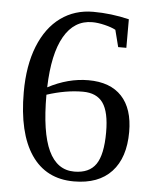

<svg xmlns="http://www.w3.org/2000/svg" viewBox="-50 -704 600 756"><g transform="rotate(5 250.0 -326.0)"><path d="M470.2 -203.1Q470.2 -101.1 418.7 -45.7Q367.2 9.8 270 9.8Q159.7 9.8 101.3 -76.2Q43 -162.1 43 -323.2Q43 -428.7 73.7 -505.4Q104.5 -582 159.9 -622.1Q215.3 -662.1 288.1 -662.1Q359.4 -662.1 430.2 -645V-532.2H397.9L380.9 -599.1Q364.7 -607.9 337.4 -614.5Q310.1 -621.1 288.1 -621.1Q216.8 -621.1 177 -552Q137.2 -482.9 133.3 -350.1Q212.9 -392.1 293 -392.1Q379.4 -392.1 424.8 -343.5Q470.2 -294.9 470.2 -203.1ZM268.1 -28.8Q327.1 -28.8 353.5 -67.1Q379.9 -105.5 379.9 -193.8Q379.9 -273.9 354.7 -309.6Q329.6 -345.2 274.9 -345.2Q208 -345.2 132.8 -320.8Q132.8 -171.9 166.5 -100.3Q200.2 -28.8 268.1 -28.8Z"/></g></svg>

Font: Times New Roman
Style: Regular
Weight: 400
Designer: Steve Matteson
Foundry: Ascender Corporation
Version: Version 2.00.3